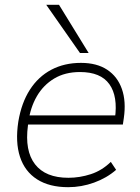

<svg xmlns="http://www.w3.org/2000/svg" viewBox="-20 -769 581 797"><path d="M263 8Q185 8 134 -24.5Q83 -57 63 -118Q43 -179 56 -264Q69 -342 104 -396.5Q139 -451 193 -479.5Q247 -508 316 -508Q382 -508 425 -479.5Q468 -451 486 -399.5Q504 -348 494 -279L490 -252H81L87 -290H474L457 -277Q470 -369 434 -419.5Q398 -470 312 -470Q250 -470 205 -443Q160 -416 133 -369.5Q106 -323 98 -263L96 -248Q82 -143 125.5 -87Q169 -31 264 -31Q311 -31 357 -46Q403 -61 440 -97L462 -64Q423 -30 370.5 -11Q318 8 263 8ZM312 -549 172 -749H225L348 -549Z"/></svg>

Font: Mulish ExtraLight ExtraLight
Style: Italic
Weight: 250
Italic angle: -9°
Version: Version 3.603